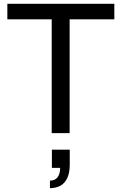

<svg xmlns="http://www.w3.org/2000/svg" viewBox="-20 -706 646 1018"><path d="M254.1 0V-603.4H19V-686H586.2V-603.4H349.2V0ZM244.8 291.6V251.6Q272.6 251.6 285.8 233.1Q299 214.5 299 184.1H255.1V87.5H349.8V166.3Q349.8 211 336.4 238.7Q323 266.4 299.5 279Q276 291.6 244.8 291.6Z"/></svg>

Font: Archivo SemiBold
Style: Regular
Weight: 600
Designer: Hector Gatti
Foundry: Omnibus-Type
Version: Version 2.001